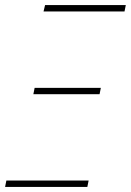

<svg xmlns="http://www.w3.org/2000/svg" viewBox="-24 -734 514 754"><path d="M147 -689 153 -714H470L465 -689ZM107 -364 112 -389H372L367 -364ZM-4 0 1 -25H324L319 0Z"/></svg>

Font: Noto Sans UI SemiCondensed Thin
Style: Italic
Weight: 250
Width: 4
Italic angle: -12°
Designer: Monotype Design Team
Foundry: Monotype Imaging Inc.
Version: Version 1.901